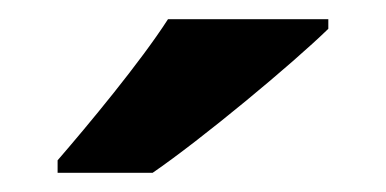

<svg xmlns="http://www.w3.org/2000/svg" viewBox="-20 -786 402 200"><path d="M322 -756V-766H155C126 -721 72 -656 40 -619V-606H139C190 -641 284 -719 322 -756Z"/></svg>

Font: Noto Sans Bassa Vah
Style: Bold
Weight: 700
Designer: Monotype Design Team
Foundry: Monotype Imaging Inc.
Version: Version 2.002